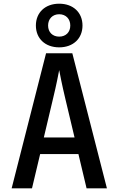

<svg xmlns="http://www.w3.org/2000/svg" viewBox="-20 -1018 640 1038"><path d="M300 -762C376 -762 426 -810 426 -880C426 -950 376 -998 300 -998C224 -998 174 -950 174 -880C174 -810 224 -762 300 -762ZM300 -820C264 -820 240 -844 240 -880C240 -916 264 -941 300 -941C336 -941 360 -916 360 -880C360 -844 336 -820 300 -820ZM153 0 197 -185H404L448 0H558L371 -730H229L43 0ZM267 -486C285 -560 296 -618 300 -639C304 -618 315 -560 333 -485L383 -275H217Z"/></svg>

Font: Tekne LDO SemiBold
Style: Regular
Weight: 600
Monospace: yes
Designer: Alessio Laiso, Mario Rullo, Paolo Rosset
Foundry: Alessio Laiso
Version: Version 1.000;hotconv 1.0.109;makeotfexe 2.5.65596